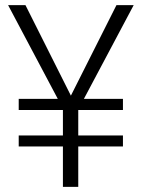

<svg xmlns="http://www.w3.org/2000/svg" viewBox="-20 -731 556 751"><path d="M257.3 -356.9 435.5 -710.9H502.9L308.1 -344.2H460.9V-300.8H286.1V-201.2H460.9V-158.2H286.1V0H226.1V-158.2H53.2V-201.2H226.1V-300.8H53.2V-344.2H206.1L11.7 -710.9H79.6Z"/></svg>

Font: Vazir Thin
Style: Thin
Weight: 100
Designer: Saber Rastikerdar
Foundry: Saber Rastikerdar
Version: Version 30.0.0